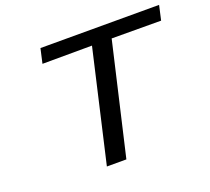

<svg xmlns="http://www.w3.org/2000/svg" viewBox="-118 -840 1083 990"><g transform="rotate(-20 423.0 -345.5)"><path d="M177 -611 195 -691H846L828 -611L557 -612L415 0H308L449 -612Z"/></g></svg>

Font: Coval
Style: Italic
Weight: 400
Foundry: Context Ltd
Version: Version 001.000